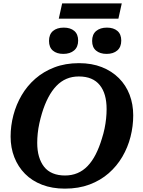

<svg xmlns="http://www.w3.org/2000/svg" viewBox="-20 -1103 848 1140"><path d="M365 17Q290 17 230 -6Q170 -29 128.5 -71Q87 -113 65 -169.5Q43 -226 43 -292Q43 -356 59.5 -419Q76 -482 108.5 -537.5Q141 -593 189.5 -635.5Q238 -678 303 -703Q368 -728 449 -728Q525 -728 584.5 -704.5Q644 -681 686 -639Q728 -597 749.5 -540.5Q771 -484 771 -418Q771 -354 755 -291Q739 -228 706.5 -172.5Q674 -117 625.5 -74.5Q577 -32 512 -7.5Q447 17 365 17ZM448 -649Q408 -649 375 -635Q342 -621 315 -593Q288 -565 266.5 -524Q245 -483 229 -430Q220 -400 213.5 -370Q207 -340 204 -311Q201 -282 201 -255Q201 -209 211.5 -173.5Q222 -138 242 -112.5Q262 -87 293.5 -74Q325 -61 366 -61Q406 -61 439.5 -75Q473 -89 500 -117Q527 -145 548 -186Q569 -227 585 -280Q595 -311 601 -340.5Q607 -370 610 -399Q613 -428 613 -455Q613 -501 603 -536.5Q593 -572 572.5 -597.5Q552 -623 521 -636Q490 -649 448 -649ZM356 -783Q317 -783 294 -802.5Q271 -822 271 -860Q271 -899 294.5 -919Q318 -939 359 -939Q398 -939 421 -919.5Q444 -900 444 -862Q444 -824 420 -803.5Q396 -783 356 -783ZM613 -783Q574 -783 550.5 -802.5Q527 -822 527 -860Q527 -899 551 -919Q575 -939 615 -939Q654 -939 677 -919.5Q700 -900 700 -862Q700 -824 676.5 -803.5Q653 -783 613 -783ZM349 -1083H703L683 -992H329Z"/></svg>

Font: Roboto Serif SemiBold
Style: Italic
Weight: 600
Italic angle: -10°
Version: Version 1.007